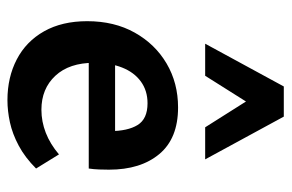

<svg xmlns="http://www.w3.org/2000/svg" viewBox="-150 -600 764 503"><g transform="rotate(90 231.5 -349.0)"><path d="M243 13Q183 13 136 -11.5Q89 -36 62.5 -83Q36 -130 36 -196Q36 -267 66 -320.5Q96 -374 147 -404Q198 -434 262 -434Q343 -434 384 -385Q425 -336 425 -253Q425 -242 424.5 -227.5Q424 -213 422 -200H324V-255Q324 -302 308 -328Q292 -354 251 -354Q218 -354 194 -336.5Q170 -319 157.5 -287.5Q145 -256 145 -214Q145 -149 179 -112.5Q213 -76 268 -76Q299 -76 328.5 -87.5Q358 -99 385 -122L422 -62Q393 -33 362 -16.5Q331 0 301 6.5Q271 13 243 13ZM92 -200 105 -269H409V-200ZM314 -505 228 -641 207 -711H286L398 -505ZM95 -505 207 -711H286L266 -643L179 -505Z"/></g></svg>

Font: Ysabeau Office
Style: Bold
Weight: 700
Designer: Christian Thalmann (Catharsis Fonts)
Version: Version 2.001;gftools[0.9.30]; featfreeze: tnum,lnum,ss02